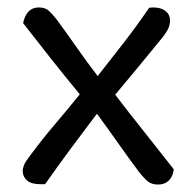

<svg xmlns="http://www.w3.org/2000/svg" viewBox="-20 -489 522 515"><path d="M61 -72Q92 -114 126 -154Q160 -194 194 -236Q152 -287 116 -332.5Q80 -378 42 -427Q46 -447 56.5 -458Q67 -469 84 -469Q101 -469 110.5 -460.5Q120 -452 131 -438Q157 -403 184.5 -363.5Q212 -324 242 -285Q279 -332 312 -374.5Q345 -417 380 -468Q385 -469 391 -469Q412 -469 424 -459.5Q436 -450 436 -434Q436 -423 431.5 -413Q427 -403 417 -390Q386 -352 353.5 -312.5Q321 -273 289 -235Q328 -184 367.5 -134.5Q407 -85 446 -35Q444 -16 433 -5Q422 6 404 6Q387 6 376.5 -2.5Q366 -11 352 -29Q325 -65 296.5 -105.5Q268 -146 240 -184Q205 -138 169.5 -90Q134 -42 101 5H87Q64 5 52.5 -5Q41 -15 41 -30Q41 -38 44.5 -46.5Q48 -55 61 -72Z"/></svg>

Font: Baloo 2
Style: Regular
Weight: 400
Designer: Sarang Kulkarni and Ek Type
Foundry: Ek Type
Version: Version 1.640;hotconv 1.0.111;makeotfexe 2.5.65597; ttfautoh